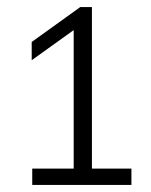

<svg xmlns="http://www.w3.org/2000/svg" viewBox="-20 -454 426 542"><path d="M239.5 22H351V68H71V22H188V-369L69.5 -284V-335.5L206.5 -434H239.5Z"/></svg>

Font: Encode Sans Light
Style: Regular
Weight: 300
Designer: Multiple Designers
Foundry: Impallari Type
Version: Version 2.000